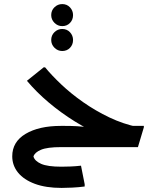

<svg xmlns="http://www.w3.org/2000/svg" viewBox="-20 -721 782 941"><path d="M623 -10Q555 -25 484.5 -54.5Q414 -84 346.5 -126Q279 -168 219 -218.5Q159 -269 112 -325L194 -391H201Q233 -352 280.5 -307Q328 -262 388 -220Q448 -178 516 -145.5Q584 -113 657 -98ZM279 0V-104H295Q330 -104 357 -102.5Q384 -101 399.5 -99Q415 -97 415 -97L509 -104H685V-97L656 0ZM282 200Q205 200 151 180Q97 160 68.5 125Q40 90 40 45Q40 -26 105.5 -65Q171 -104 279 -104V0Q212 0 181 13Q150 26 144 46Q150 68 181.5 82Q213 96 281 96Q300 96 325.5 95Q351 94 377 91L395 182V193Q365 197 334 198.5Q303 200 282 200ZM338 -525Q338 -502 323 -486.5Q308 -471 285 -471Q263 -471 247 -487Q231 -503 231 -525Q231 -548 247 -563.5Q263 -579 285 -579Q308 -579 323 -563Q338 -547 338 -525ZM338 -647Q338 -624 323 -608.5Q308 -593 285 -593Q263 -593 247 -609Q231 -625 231 -647Q231 -670 247 -685.5Q263 -701 285 -701Q308 -701 323 -685Q338 -669 338 -647Z"/></svg>

Font: Fustat
Style: Bold
Weight: 700
Designer: Mohamed Gaber, Khaled Hosny, Laura Garcia Mut
Foundry: Kief Type Foundry, Alif Type Foundry, Hard Type Foundry
Version: Version 1.007